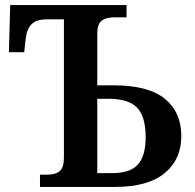

<svg xmlns="http://www.w3.org/2000/svg" viewBox="-20 -734 766 754"><path d="M137 -48H165Q199 -48 215 -62.5Q231 -77 231 -115V-658H163Q122 -658 103.5 -638.5Q85 -619 81 -582L75 -529H15L20 -714H477V-666H429Q396 -666 379 -652.5Q362 -639 362 -603V-399H425Q563 -399 627.5 -346Q692 -293 692 -200Q692 -108 626.5 -54Q561 0 433 0H137ZM420 -54Q491 -54 521.5 -88Q552 -122 552 -195Q552 -276 518.5 -311Q485 -346 407 -346H362V-54Z"/></svg>

Font: Noto Serif SemiBold
Style: Regular
Weight: 600
Designer: Monotype Design Team
Foundry: Monotype Imaging Inc.
Version: Version 1.001